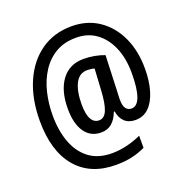

<svg xmlns="http://www.w3.org/2000/svg" viewBox="-141 -847 1021 1059"><g transform="rotate(-20 370.0 -317.5)"><path d="M693 -361Q693 -288 676 -231.5Q659 -175 627 -143.5Q595 -112 548 -112Q508 -112 484.5 -134.5Q461 -157 455 -196H450Q435 -155 409.5 -133.5Q384 -112 347 -112Q285 -112 251 -161Q217 -210 217 -297Q217 -404 263 -465.5Q309 -527 392 -527Q424 -527 456.5 -521Q489 -515 514 -505L506 -298Q505 -283 504.5 -270Q504 -257 504 -249Q504 -210 516.5 -194.5Q529 -179 548 -179Q616 -179 616 -363Q616 -450 588 -515Q560 -580 509.5 -616Q459 -652 391 -651Q323 -651 273 -621.5Q223 -592 190 -541Q157 -490 141.5 -425.5Q126 -361 126 -292Q126 -202 152 -132.5Q178 -63 230.5 -23.5Q283 16 364 16Q409 16 454.5 4.5Q500 -7 536 -24V47Q499 65 456.5 74.5Q414 84 363 84Q213 84 131 -13Q49 -110 49 -287Q49 -416 91.5 -513.5Q134 -611 211 -665Q288 -719 391 -719Q483 -719 551 -672.5Q619 -626 656 -545.5Q693 -465 693 -361ZM297 -295Q297 -236 313 -207.5Q329 -179 358 -179Q390 -179 405.5 -217.5Q421 -256 425 -335L432 -456Q414 -462 390 -462Q343 -462 320 -416.5Q297 -371 297 -295Z"/></g></svg>

Font: Noto Sans Ethiopic Condensed Medium
Style: Regular
Weight: 500
Width: 3
Designer: Monotype Design Team
Foundry: Monotype Imaging Inc.
Version: Version 2.102; ttfautohint (v1.8.4.7-5d5b)